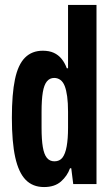

<svg xmlns="http://www.w3.org/2000/svg" viewBox="-20 -744 453 776"><path d="M158 12Q112 12 83.5 -17.5Q55 -47 41.5 -108.5Q28 -170 28 -268Q28 -364 40.5 -423.5Q53 -483 81 -511Q109 -539 153 -539Q179 -539 197.5 -530.5Q216 -522 229 -506Q242 -490 250 -468H255V-724H370V0H276L268 -64H263Q252 -33 226.5 -10.5Q201 12 158 12ZM200 -92Q221 -92 232.5 -107Q244 -122 249.5 -152.5Q255 -183 255 -228V-292Q255 -328 251.5 -354Q248 -380 241.5 -396.5Q235 -413 224 -421Q213 -429 199 -429Q181 -429 169.5 -415Q158 -401 153 -371Q148 -341 148 -292V-228Q148 -180 153 -150Q158 -120 169.5 -106Q181 -92 200 -92Z"/></svg>

Font: Archivo ExtraCondensed
Style: Bold
Weight: 700
Width: 2
Designer: Hector Gatti
Foundry: Omnibus-Type
Version: Version 2.001